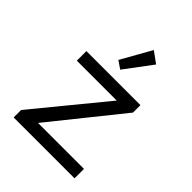

<svg xmlns="http://www.w3.org/2000/svg" viewBox="-196 -787 892 892"><g transform="rotate(45 250.0 -341.0)"><path d="M243 -507 344 -642 289 -682 205 -533ZM50 0H450V-62H148L426 -408V-457H71V-394H333L50 -49Z"/></g></svg>

Font: Inconsolata Thin
Style: Regular
Weight: 100
Monospace: yes
Designer: Raph Levien, Cyreal, Brenton Simpson
Foundry: Raph Levien, Cyreal, Google
Version: Version 3.100